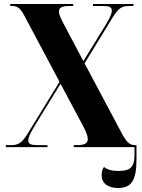

<svg xmlns="http://www.w3.org/2000/svg" viewBox="-20 -734 711 958"><path d="M9 0H217V-10H165C134 -10 121 -16 121 -33C121 -48 130 -67 150 -101L282 -316L391 -112C410 -77 418 -55 418 -40C418 -19 402 -10 366 -10H348V0H651V39C651 98 632 119 571 119C538 119 514 112 499 99C492 108 487 123 487 138C487 180 517 204 569 204C635 204 661 167 661 62V-10H654C627 -10 612 -23 587 -70L402 -418L544 -650C570 -692 588 -704 622 -704H646V-714H444V-704H495C526 -704 538 -698 538 -681C538 -666 529 -647 511 -616L396 -429L297 -616C283 -643 274 -662 274 -676C274 -696 289 -704 326 -704H345V-714H31V-704H41C68 -704 83 -692 104 -651L277 -326L116 -64C90 -22 72 -10 36 -10H9Z"/></svg>

Font: Noto Serif Display Condensed ExtraBold
Style: Regular
Weight: 800
Width: 3
Designer: Monotype Design Team
Foundry: Monotype Imaging Inc.
Version: Version 2.009